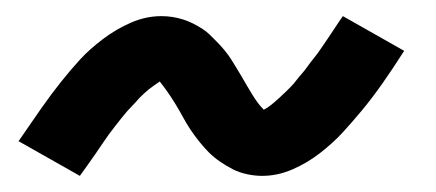

<svg xmlns="http://www.w3.org/2000/svg" viewBox="-20 -414 540 238"><path d="M79 -196 3 -239Q18 -261 31 -279.5Q44 -298 56 -313Q68 -328 79.5 -340.5Q91 -353 107.5 -365.5Q124 -378 142.5 -386Q161 -394 180 -394Q187 -394 193.5 -393Q200 -392 206.5 -390Q213 -388 219 -385Q225 -382 230.5 -378.5Q236 -375 240 -371Q244 -367 249 -362Q254 -357 258.5 -351.5Q263 -346 266.5 -340.5Q270 -335 273 -330Q276 -325 279 -320Q282 -315 286 -308Q290 -301 293.5 -295.5Q297 -290 300 -286Q303 -282 307 -278Q311 -280 315.5 -283.5Q320 -287 326 -292.5Q332 -298 334.5 -300.5Q337 -303 340.5 -306.5Q344 -310 347 -314Q350 -318 354 -322.5Q358 -327 361.5 -332Q365 -337 369.5 -342.5Q374 -348 378 -354Q382 -360 386.5 -366.5Q391 -373 395.5 -380Q400 -387 405 -394L481 -351Q467 -329 454 -310.5Q441 -292 428.5 -277Q416 -262 404.5 -249.5Q393 -237 377 -224.5Q361 -212 342.5 -204Q324 -196 305 -196Q296 -196 286.5 -198Q277 -200 269 -204Q261 -208 253 -213.5Q245 -219 239 -225Q233 -231 227 -238.5Q221 -246 216 -253.5Q211 -261 207 -268.5Q203 -276 197.5 -285Q192 -294 187 -301Q182 -308 178 -313Q174 -310 169.5 -307Q165 -304 159 -298.5Q153 -293 150.5 -290Q148 -287 144.5 -283.5Q141 -280 137.5 -276Q134 -272 130.5 -267.5Q127 -263 123 -258Q119 -253 115 -247.5Q111 -242 107 -236Q103 -230 98.5 -223.5Q94 -217 89 -210Q84 -203 79 -196Z"/></svg>

Font: iosevka_custom_sans_ss08 Md
Style: Italic
Weight: 500
Italic angle: -10°
Designer: Belleve Invis
Foundry: Belleve Invis
Version: Version 10.3.0; ttfautohint (v1.8.3)